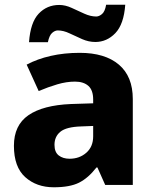

<svg xmlns="http://www.w3.org/2000/svg" viewBox="-20 -784 653 814"><path d="M318 -560Q425 -560 484 -510Q543 -460 543 -364V0H426L393 -74H389Q354 -29 315 -9.5Q276 10 208 10Q135 10 87 -33Q39 -76 39 -166Q39 -253 100.5 -295.5Q162 -338 281 -343L375 -346V-362Q375 -402 354.5 -420Q334 -438 298 -438Q262 -438 223 -426.5Q184 -415 144 -398L93 -510Q138 -534 195 -547Q252 -560 318 -560ZM324 -248Q261 -246 236 -225.5Q211 -205 211 -170Q211 -139 229 -125Q247 -111 275 -111Q317 -111 346 -136.5Q375 -162 375 -206V-250ZM103 -605Q109 -689 144 -726Q179 -763 231 -763Q257 -763 284 -750.5Q311 -738 337.5 -726Q364 -714 388 -714Q400 -714 412.5 -724.5Q425 -735 430 -764H511Q505 -681 469 -643.5Q433 -606 384 -606Q356 -606 328.5 -618Q301 -630 275 -642.5Q249 -655 225 -655Q213 -655 201 -644.5Q189 -634 183 -605Z"/></svg>

Font: Noto Sans ExtraBold
Style: Regular
Weight: 800
Designer: Monotype Design Team
Foundry: Monotype Imaging Inc.
Version: Version 2.007